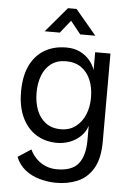

<svg xmlns="http://www.w3.org/2000/svg" viewBox="-62 -773 731 1050"><g transform="rotate(5 303.5 -248.5)"><path d="M437 -17V-96Q426 -62 400.5 -37.5Q375 -13 341.5 -0.5Q308 12 273 12Q206 12 156.5 -19.5Q107 -51 79.5 -109.5Q52 -168 52 -250Q52 -335 79.5 -393Q107 -451 158 -481.5Q209 -512 278 -512Q322 -512 354 -496Q386 -480 407 -455Q428 -430 437 -402V-500H521V-17Q521 77 488.5 131.5Q456 186 401.5 208.5Q347 231 281 230Q238 229 194.5 217Q151 205 116.5 178Q82 151 64 107L136 60Q149 88 171 110Q193 132 222 144Q251 156 284 156Q367 156 402 112Q437 68 437 -17ZM286 -64Q334 -64 367.5 -89.5Q401 -115 418.5 -157Q436 -199 436 -250Q436 -305 418.5 -347Q401 -389 367 -413Q333 -437 283 -437Q234 -437 201.5 -412.5Q169 -388 153 -346Q137 -304 137 -252Q137 -200 153 -157.5Q169 -115 202.5 -89.5Q236 -64 286 -64ZM152 -590 268 -727H315L430 -590H347L263 -695H319L235 -590Z"/></g></svg>

Font: Inclusive Sans
Style: Regular
Weight: 400
Designer: Olivia King
Foundry: Olivia King
Version: Version 2.004